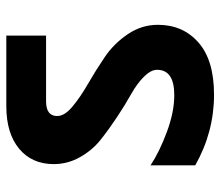

<svg xmlns="http://www.w3.org/2000/svg" viewBox="-66 -646 714 623"><g transform="rotate(-90 291.5 -334.0)"><path d="M296 3Q175 3 67 -58V-203Q111 -174 175.5 -150Q240 -126 295 -126Q377 -126 377 -182Q377 -202 354.5 -224.5Q332 -247 298 -266Q264 -285 224 -311.5Q184 -338 150 -365Q116 -392 93.5 -432Q71 -472 71 -517Q71 -588 121 -629.5Q171 -671 259 -671H488V-542H275Q227 -542 227 -506Q227 -482 257.5 -456.5Q288 -431 331.5 -406Q375 -381 418.5 -351.5Q462 -322 492.5 -277Q523 -232 523 -179Q523 -98 465.5 -47.5Q408 3 296 3Z"/></g></svg>

Font: Hind Bold
Style: Regular
Weight: 700
Designer: Manushi Parikh, Satya Rajpurohit
Foundry: Indian Type Foundry
Version: Version 1.201;PS 1.0;hotconv 1.0.78;makeotf.lib2.5.61930; tt